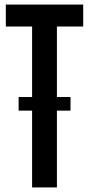

<svg xmlns="http://www.w3.org/2000/svg" viewBox="-20 -820 390 840"><path d="M120.5 0V-704H5.5V-800H344V-704H229V0ZM61.5 -395.5H288.5V-336H61.5Z"/></svg>

Font: Big Shoulders Display Thin
Style: Bold
Weight: 700
Version: Version 2.002